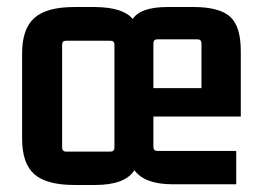

<svg xmlns="http://www.w3.org/2000/svg" viewBox="-20 -519 744 547"><path d="M472 6Q392 6 363 -34Q336 8 251 8H192Q113 8 78 -22.5Q43 -53 43 -124V-367Q43 -437 78 -468Q113 -499 192 -499H251Q331 -498 358 -465Q381 -499 457 -499H531Q605 -499 635.5 -471.5Q666 -444 666 -374V-187H417V-101Q417 -89 428 -89H653V6ZM428 -407Q417 -407 417 -395V-268H554V-395Q554 -407 542 -407ZM294 -403H169Q157 -403 157 -392V-99Q157 -87 169 -87H294Q306 -87 306 -99V-392Q306 -403 294 -403Z"/></svg>

Font: Gemunu Libre
Style: Bold
Weight: 700
Designer: Puspanada Ekanayake, Sola Matas, Pathum Egodawatta, Kosala Senevirathne
Foundry: mooniak
Version: Version 1.100